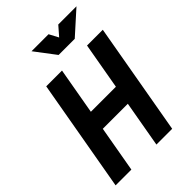

<svg xmlns="http://www.w3.org/2000/svg" viewBox="-257 -1008 1118 1118"><g transform="rotate(-45 301.5 -449.0)"><path d="M350.6 0H480.5L602.5 -693.4H472.7L421.9 -404.8H215.8L266.6 -693.4H136.7L14.6 0H144.5L194.8 -285.6H400.9ZM316.9 -771.5H449.7L590.8 -898.4H440.9L391.1 -841.3L360.8 -898.4H220.7Z"/></g></svg>

Font: Cascadia Mono PL
Style: Bold Italic
Weight: 700
Italic angle: -10°
Monospace: yes
Designer: Aaron Bell
Foundry: Saja Typeworks
Version: Version 2404.023